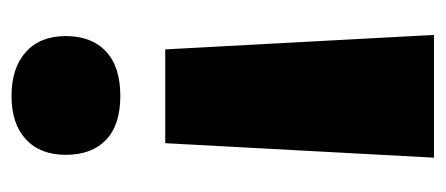

<svg xmlns="http://www.w3.org/2000/svg" viewBox="-238 -516 766 330"><g transform="rotate(90 145.0 -351.0)"><path d="M226.1 -252H64.9L40 -713.9H251ZM42 -81.1Q42 -125.5 68.4 -150.1Q94.7 -174.8 145 -174.8Q194.8 -174.8 220.5 -150.1Q246.1 -125.5 246.1 -81.1Q246.1 -37.1 219.5 -12.5Q192.9 12.2 145 12.2Q96.7 12.2 69.3 -12.5Q42 -37.1 42 -81.1Z"/></g></svg>

Font: TypoPRO Open Sans
Style: Regular
Weight: 800
Foundry: Ascender Corporation
Version: Version 1.10